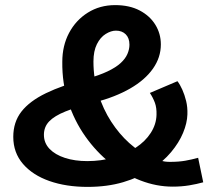

<svg xmlns="http://www.w3.org/2000/svg" viewBox="-20 -717 845 752"><path d="M323 15Q239 15 173.5 -8Q108 -31 70 -75Q32 -119 32 -181Q32 -239 64 -280Q96 -321 160 -352Q224 -383 319 -408Q369 -422 401.5 -437.5Q434 -453 452.5 -470Q471 -487 479 -505.5Q487 -524 487 -542Q487 -568 472.5 -582.5Q458 -597 434 -597Q415 -597 394 -584Q373 -571 359.5 -544Q346 -517 346 -476Q346 -409 365 -349Q384 -289 415.5 -240.5Q447 -192 486 -157Q525 -122 566.5 -102.5Q608 -83 645 -83Q680 -83 705.5 -87.5Q731 -92 756 -99L776 -3Q751 4 721 9Q691 14 656 14Q593 14 530.5 -10Q468 -34 412.5 -78Q357 -122 314 -183Q271 -244 247 -317.5Q223 -391 224 -475Q224 -538 250.5 -588Q277 -638 324 -667.5Q371 -697 431 -697Q487 -697 527 -676Q567 -655 588.5 -620Q610 -585 610 -543Q610 -492 579 -448Q548 -404 490 -370.5Q432 -337 351 -316Q280 -298 236.5 -280.5Q193 -263 172.5 -241.5Q152 -220 152 -189Q152 -157 174 -134Q196 -111 234.5 -98.5Q273 -86 322 -86Q376 -86 425 -100Q474 -114 511.5 -138.5Q549 -163 570.5 -196.5Q592 -230 593 -267Q594 -295 586.5 -315Q579 -335 567 -353L675 -399Q685 -386 694 -366Q703 -346 709 -321.5Q715 -297 714 -269Q713 -235 697 -196.5Q681 -158 650 -121Q619 -84 572 -53Q525 -22 462.5 -3.5Q400 15 323 15Z"/></svg>

Font: BioRhyme ExtraBold
Style: Bold
Weight: 700
Version: Version 1.600;gftools[0.9.33]